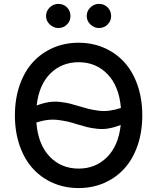

<svg xmlns="http://www.w3.org/2000/svg" viewBox="-20 -957 808 987"><path d="M384.3 9.8Q313.5 9.8 253.4 -16.1Q193.4 -42 149.7 -89.6Q106 -137.2 81.3 -207.8Q56.6 -278.3 56.6 -363.8Q56.6 -449.2 81.3 -519.8Q106 -590.3 149.7 -637.9Q193.4 -685.5 253.4 -711.4Q313.5 -737.3 384.3 -737.3Q454.6 -737.3 514.6 -711.4Q574.7 -685.5 618.4 -637.9Q662.1 -590.3 686.8 -519.8Q711.4 -449.2 711.4 -363.8Q711.4 -278.3 686.8 -207.8Q662.1 -137.2 618.4 -89.6Q574.7 -42 514.6 -16.1Q454.6 9.8 384.3 9.8ZM384.3 -90.3Q471.2 -90.3 530 -148.9Q588.9 -207.5 600.6 -314.5Q567.4 -301.8 537.6 -296.6Q507.8 -291.5 477.8 -295.2Q447.8 -298.8 429.7 -303.2Q411.6 -307.6 378.9 -317.4Q348.1 -327.1 330.6 -331.3Q313 -335.4 284.2 -339.6Q255.4 -343.8 226.8 -340.6Q198.2 -337.4 167 -327.1Q175.8 -214.4 235.1 -152.3Q294.4 -90.3 384.3 -90.3ZM601.6 -401.9Q592.3 -513.7 533 -575.4Q473.6 -637.2 384.3 -637.2Q297.4 -637.2 238.8 -579.1Q180.2 -521 168.5 -414.6Q201.2 -427.2 230.7 -431.9Q260.3 -436.5 290 -432.9Q319.8 -429.2 337.9 -424.8Q356 -420.4 388.2 -410.6Q418.9 -401.4 436.8 -397Q454.6 -392.6 483.4 -388.4Q512.2 -384.3 541 -387.9Q569.8 -391.6 601.6 -401.9ZM279.8 -813Q254.9 -813 235.8 -831.3Q216.8 -849.6 216.8 -874.5Q216.8 -900.4 235.6 -918.7Q254.4 -937 279.8 -937Q306.6 -937 324.5 -918.9Q342.3 -900.9 342.3 -874.5Q342.3 -849.1 324.2 -831.1Q306.2 -813 279.8 -813ZM488.8 -813Q463.9 -813 444.8 -831.3Q425.8 -849.6 425.8 -874.5Q425.8 -900.4 444.6 -918.7Q463.4 -937 488.8 -937Q515.6 -937 533.4 -918.9Q551.3 -900.9 551.3 -874.5Q551.3 -849.1 533.2 -831.1Q515.1 -813 488.8 -813Z"/></svg>

Font: Karasuma Gothic
Style: Regular
Weight: 500
Designer: Rasmus Andersson / Ryoko Nishizuka
Foundry: Genbu
Version: Version 1.00